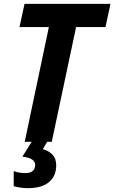

<svg xmlns="http://www.w3.org/2000/svg" viewBox="-20 -734 592 994"><path d="M108 0 233 -594H81L107 -714H552L526 -594H374L248 0ZM125 240Q103 240 84 237Q65 234 51 230V152Q61 156 77 159Q93 162 110 162Q162 162 162 120Q162 103 146.5 92Q131 81 96 77L144 0H224L202 38Q231 46 251 66Q271 86 271 122Q271 177 234 208.5Q197 240 125 240Z"/></svg>

Font: Noto Sans SemiCondensed
Style: Bold Italic
Weight: 700
Width: 4
Italic angle: -12°
Designer: Monotype Design Team
Foundry: Monotype Imaging Inc.
Version: Version 2.013; ttfautohint (v1.8.4.7-5d5b)